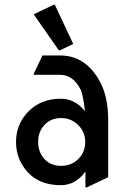

<svg xmlns="http://www.w3.org/2000/svg" viewBox="-20 -785 558 824"><path d="M346.7 19.5V-48.8Q304.7 9.3 241.7 9.8Q150.4 9.8 99.6 -45.4Q48.8 -100.6 48.8 -175.8Q48.8 -253.9 104 -308.6Q157.2 -361.3 241.7 -361.3Q301.8 -361.3 344.7 -307.6Q335.9 -381.3 326.7 -399.4Q293.9 -463.9 238.8 -463.9H125V-468.8L162.1 -546.9H238.8Q348.1 -546.9 409.2 -434.1Q444.3 -369.6 444.3 -268.6V-24.4L351.6 19.5ZM143.6 -176.8Q143.6 -132.8 170.2 -103Q196.8 -73.2 242.2 -73.2Q287.1 -73.2 317.4 -104Q345.7 -132.8 345.7 -174.8Q345.7 -218.8 315.4 -248.5Q285.2 -278.3 242.7 -278.3Q197.3 -278.3 169.9 -248Q143.6 -218.3 143.6 -176.8ZM210.4 -764.6H215.3L294.4 -596.2L237.3 -569.3H232.4L124.5 -723.6Z"/></svg>

Font: Nova Oval
Style: Book
Weight: 400
Version: Version 2.000